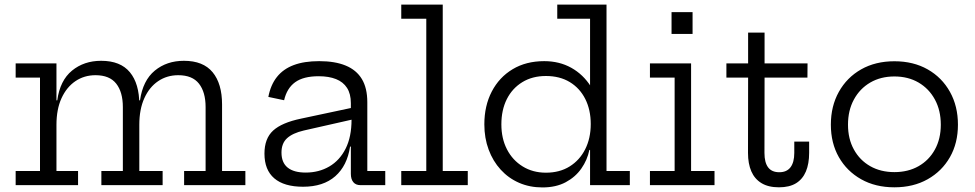

<svg xmlns="http://www.w3.org/2000/svg" viewBox="-20 -810 4266 840"><path d="M785.5 0V-62H879.5V-341.5Q879.5 -407 850.5 -444Q821.5 -481 760 -481Q710.5 -481 672 -455Q633.5 -429 611.5 -380.5Q589.5 -332 589.5 -264L572 -371H592.5Q605 -458 657.2 -501Q709.5 -544 784.5 -544Q869 -544 910.2 -494Q951.5 -444 951.5 -353V-62H1053.5V0ZM48.5 0V-62H155V-470.5H48.5V-532.5H227V-62H321.5V0ZM423.5 0V-62H517.5V-341.5Q517.5 -407 488.5 -444Q459.5 -481 398 -481Q348.5 -481 310 -455Q271.5 -429 249.2 -380.5Q227 -332 227 -264L210 -371H230.5Q242.5 -458 295 -501Q347.5 -544 422.5 -544Q507 -544 548.2 -494Q589.5 -444 589.5 -353V-62H691.5V0Z M1557 0Q1536.5 0 1525.8 -13Q1515 -26 1515 -49.5V-209.5L1521.5 -226L1518 -286.5L1515 -318V-358.5Q1515 -399.5 1498.2 -425.5Q1481.5 -451.5 1450 -464Q1418.5 -476.5 1374 -476.5Q1307.5 -476.5 1271.2 -450.2Q1235 -424 1223 -371.5L1154 -386Q1164 -438.5 1191.5 -473.2Q1219 -508 1264.8 -525.2Q1310.5 -542.5 1376.5 -542.5Q1445.5 -542.5 1492.2 -523.2Q1539 -504 1563 -464.5Q1587 -425 1587 -362.5V-62H1665.5V0ZM1306 7Q1223 7 1180 -29.8Q1137 -66.5 1137 -138Q1137 -204 1175 -238.8Q1213 -273.5 1297 -291L1536.5 -342V-290.5L1309 -239Q1260 -227.5 1235.8 -205.2Q1211.5 -183 1211.5 -142.5Q1211.5 -98.5 1238.5 -76.8Q1265.5 -55 1317.5 -55Q1375 -55 1420.5 -81.5Q1466 -108 1492 -159.5Q1518 -211 1518 -286.5L1537 -168.5H1511.5Q1499 -85 1446.8 -39Q1394.5 7 1306 7Z M1917 -62H2026.5V0H1735.5V-62H1845V-728H1735.5V-790H1917Z M2561.5 0V-199L2564.5 -238V-301.5L2561.5 -371.5V-728H2418V-790H2633.5V-62H2735.5V0ZM2361 -542.5Q2427 -542.5 2479.2 -513.5Q2531.5 -484.5 2565.5 -430.8Q2599.5 -377 2610.5 -302L2564.5 -267.5Q2564.5 -329 2540.8 -376.5Q2517 -424 2473 -450.8Q2429 -477.5 2368.5 -477.5Q2309 -477.5 2265 -450.5Q2221 -423.5 2197.2 -376Q2173.5 -328.5 2173.5 -266Q2173.5 -204 2198 -156.5Q2222.5 -109 2266.8 -81.8Q2311 -54.5 2368.5 -54.5Q2428.5 -54.5 2472.2 -81.8Q2516 -109 2540.2 -157Q2564.5 -205 2564.5 -267.5L2575.5 -154H2558.5Q2549.5 -110 2523.5 -72.8Q2497.5 -35.5 2455 -12.8Q2412.5 10 2353 10Q2297.5 10 2251 -10.2Q2204.5 -30.5 2170.5 -67.8Q2136.5 -105 2117.8 -155.5Q2099 -206 2099 -266Q2099 -347 2131.5 -409.5Q2164 -472 2222.8 -507.2Q2281.5 -542.5 2361 -542.5Z M3003.5 -62H3106V0H2823.5V-62H2931.5V-470.5H2823.5V-532.5H3003.5ZM2918 -757H3010V-661.5H2918Z M3324.5 -141Q3324.5 -99 3340.5 -77.8Q3356.5 -56.5 3389.5 -56.5Q3422 -56.5 3438.5 -78.2Q3455 -100 3455 -141V-190.5H3520V-141.5Q3520 -93.5 3505.8 -59.8Q3491.5 -26 3462.5 -8.2Q3433.5 9.5 3388 9.5Q3341.5 9.5 3311.5 -8.8Q3281.5 -27 3267 -60.5Q3252.5 -94 3252.5 -141L3253 -470.5H3158V-532.5H3253V-667.5H3325V-532.5H3513L3512.5 -470.5H3325Z M3893 9.5Q3810 9.5 3747.5 -25.8Q3685 -61 3650 -122.5Q3615 -184 3615 -264.5Q3615 -345.5 3650 -408.2Q3685 -471 3747.5 -506.5Q3810 -542 3893 -542Q3976 -542 4038.5 -506.5Q4101 -471 4136 -408.2Q4171 -345.5 4171 -264.5Q4171 -184 4136 -122.5Q4101 -61 4038.5 -25.8Q3976 9.5 3893 9.5ZM3893 -57Q3953 -57 3998.8 -83Q4044.5 -109 4070.2 -155.8Q4096 -202.5 4096 -264.5Q4096 -327 4070.2 -374.5Q4044.5 -422 3998.8 -448.8Q3953 -475.5 3893 -475.5Q3833 -475.5 3787.2 -448.8Q3741.5 -422 3715.8 -374.5Q3690 -327 3690 -264.5Q3690 -202.5 3715.8 -155.8Q3741.5 -109 3787.2 -83Q3833 -57 3893 -57Z"/></svg>

Font: Hepta Slab
Style: Regular
Weight: 400
Designer: Michael LaGattuta
Foundry: Michael LaGattuta
Version: Version 1.100